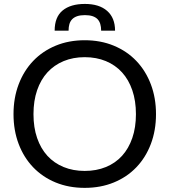

<svg xmlns="http://www.w3.org/2000/svg" viewBox="-20 -924 840 952"><path d="M753.5 -358Q753.5 -277.5 728 -210.2Q702.5 -143 656 -94.5Q609.5 -46 544.2 -19.2Q479 7.5 400 7.5Q321 7.5 256 -19.2Q191 -46 144.5 -94.5Q98 -143 72.5 -210.2Q47 -277.5 47 -358Q47 -438.5 72.5 -505.8Q98 -573 144.5 -621.8Q191 -670.5 256 -697.5Q321 -724.5 400 -724.5Q479 -724.5 544.2 -697.5Q609.5 -670.5 656 -621.8Q702.5 -573 728 -505.8Q753.5 -438.5 753.5 -358ZM654 -358Q654 -424 636 -476.5Q618 -529 585 -565.2Q552 -601.5 505 -621Q458 -640.5 400 -640.5Q342.5 -640.5 295.5 -621Q248.5 -601.5 215.2 -565.2Q182 -529 164 -476.5Q146 -424 146 -358Q146 -292 164 -239.8Q182 -187.5 215.2 -151.2Q248.5 -115 295.5 -95.8Q342.5 -76.5 400 -76.5Q458 -76.5 505 -95.8Q552 -115 585 -151.2Q618 -187.5 636 -239.8Q654 -292 654 -358ZM401 -904.5Q472 -904.5 511.2 -870Q550.5 -835.5 550.5 -772H481.5Q481.5 -790.5 477.2 -804.8Q473 -819 463.8 -828.8Q454.5 -838.5 439 -843.8Q423.5 -849 401 -849Q378.5 -849 363 -843.8Q347.5 -838.5 338 -828.8Q328.5 -819 324.2 -804.8Q320 -790.5 320 -772H251Q251 -839.5 290.5 -872Q330 -904.5 401 -904.5Z"/></svg>

Font: Lato 2
Style: Regular
Weight: 400
Designer: Lukasz Dziedzic with Adam Twardoch and Botio Nikoltchev
Foundry: tyPoland Lukasz Dziedzic
Version: Version 2.015; 2015-08-06; http://www.latofonts.com/